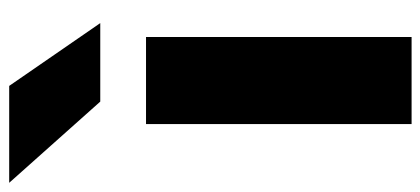

<svg xmlns="http://www.w3.org/2000/svg" viewBox="-344 -598 937 428"><g transform="rotate(-90 125.0 -384.5)"><path d="M-69 -833 112 -630H287L147 -833ZM62 -528V64H256V-528Z"/></g></svg>

Font: LINE Seed JP App_OTF ExtraBold
Style: Regular
Weight: 800
Designer: LINE & Fontrix & Fontworks
Version: Version 1.013